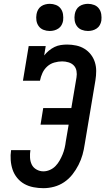

<svg xmlns="http://www.w3.org/2000/svg" viewBox="-20 -976 551 1004"><path d="M207 8Q181 8 155 3Q129 -2 107.5 -14Q86 -26 70 -45.5Q54 -65 46 -88.5Q38 -112 36 -138.5Q34 -165 38 -191H139Q136 -172 137 -152Q138 -132 146 -115.5Q154 -99 171 -89.5Q188 -80 207 -80Q224 -80 241 -87.5Q258 -95 270.5 -108Q283 -121 292 -137Q301 -153 307.5 -169Q314 -185 318 -202Q322 -219 324 -236L339 -324H192L206 -411H353L380 -571Q383 -588 380 -605Q377 -622 366 -633.5Q355 -645 338.5 -650Q322 -655 305 -655Q285 -655 264 -649Q243 -643 227 -628.5Q211 -614 202 -594.5Q193 -575 189 -554H100L130 -735H219L211 -686Q222 -700 236 -711.5Q250 -723 265.5 -730.5Q281 -738 298 -740.5Q315 -743 331 -743Q355 -743 378.5 -738Q402 -733 421.5 -721Q441 -709 455 -691Q469 -673 476 -651Q483 -629 483 -605Q483 -581 479 -556L423 -222Q419 -194 411.5 -167Q404 -140 390.5 -113.5Q377 -87 358.5 -63.5Q340 -40 315.5 -23.5Q291 -7 263 0.5Q235 8 207 8ZM440 -814Q423 -814 407.5 -820Q392 -826 382.5 -839Q373 -852 370.5 -868.5Q368 -885 371 -902Q373 -914 379 -925Q385 -936 395 -943Q405 -950 417 -953Q429 -956 440 -956Q457 -956 472.5 -950Q488 -944 497.5 -931Q507 -918 509.5 -901.5Q512 -885 510 -868Q508 -856 502 -845Q496 -834 485.5 -827Q475 -820 463.5 -817Q452 -814 440 -814ZM240 -814Q223 -814 207.5 -820Q192 -826 182.5 -839Q173 -852 170.5 -868.5Q168 -885 171 -902Q173 -914 179 -925Q185 -936 195 -943Q205 -950 217 -953Q229 -956 240 -956Q257 -956 272.5 -950Q288 -944 297.5 -931Q307 -918 309.5 -901.5Q312 -885 310 -868Q308 -856 302 -845Q296 -834 285.5 -827Q275 -820 263.5 -817Q252 -814 240 -814Z"/></svg>

Font: Iosevka Slab Semibold
Style: Italic
Weight: 600
Italic angle: -9°
Monospace: yes
Designer: Belleve Invis
Foundry: Belleve Invis
Version: Version 11.1.1; ttfautohint (v1.8.3)